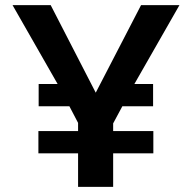

<svg xmlns="http://www.w3.org/2000/svg" viewBox="-20 -730 752 750"><path d="M531 -710 354 -368 178 -710H29L205 -402H131V-315H251L285 -250V-218H130V-131H285V0H422V-131H579V-218H422V-248L458 -315H578V-402H505L681 -710Z"/></svg>

Font: RT Raleway Bold
Style: Regular
Weight: 400
Designer: Matt McInerney, Pablo Impallari, Rodrigo Fuenzalida — Edited by Milan Moffatt in April 2016
Foundry: Matt McInerney, Pablo Impallari, Rodrigo Fuenzalida — Edited by Milan Moffatt in April 2016
Version: Version 3.001